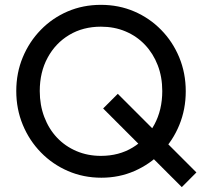

<svg xmlns="http://www.w3.org/2000/svg" viewBox="-20 -724 857 793"><path d="M398.8 10Q324.8 10 260.9 -17.6Q197 -45.2 149 -94.4Q101 -143.5 74.1 -208.5Q47.2 -273.5 47.2 -348Q47.2 -422.8 74 -487.2Q100.8 -551.8 148.4 -600.6Q196 -649.5 259.4 -676.8Q322.8 -704 396.8 -704Q470.8 -704 534.2 -676.8Q597.8 -649.5 645.6 -600.6Q693.5 -551.8 720.4 -486.8Q747.2 -421.8 747.2 -347Q747.2 -272.5 720.5 -207.5Q693.8 -142.5 646.1 -93.9Q598.5 -45.2 535.2 -17.6Q472 10 398.8 10ZM396.8 -80.2Q471.2 -80.2 528.1 -114.8Q585 -149.2 617.6 -209.6Q650.2 -270 650.2 -348Q650.2 -406 631.5 -454.5Q612.8 -503 578.8 -538.9Q544.8 -574.8 498.6 -594.2Q452.5 -613.8 396.8 -613.8Q323 -613.8 266.1 -579.8Q209.2 -545.8 176.8 -485.9Q144.2 -426 144.2 -348Q144.2 -290 163 -240.6Q181.8 -191.2 215.4 -155.6Q249 -120 295.5 -100.1Q342 -80.2 396.8 -80.2ZM730.8 48.8 406 -276 466.5 -336.5 791.2 -11.8Z"/></svg>

Font: Outfit Thin
Style: Regular
Weight: 100
Designer: Rodrigo Fuenzalida
Foundry: fragTYPE
Version: Version 1.000